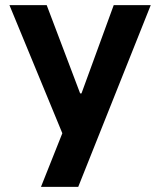

<svg xmlns="http://www.w3.org/2000/svg" viewBox="-20 -524 630 755"><path d="M17.1 -503.9H163.6L354.5 0H225.1ZM225.1 0 291 -156.7H306.6L298.8 -152.3L427.2 -503.9H572.8L287.6 210.9H141.1Z"/></svg>

Font: Wanted Sans Std Variable
Style: Regular
Weight: 400
Designer: Original Design by Kil Hyung-jin and Kang Hanbin, Wanted Lab, Inc;
Foundry: Wanted Lab, Inc.
Version: Version 1.003;Glyphs 3.2 (3227)